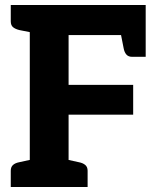

<svg xmlns="http://www.w3.org/2000/svg" viewBox="-20 -747 637 767"><path d="M99 0V-727H562V-607H254V-408H512V-289H254V0ZM459 -630 562 -607V-520H508Q493 -520 485 -529Q477 -538 474 -554ZM121 -727 107 -617 57 -627Q41 -631 32 -638.5Q23 -646 23 -662V-727ZM23 0V-65Q23 -80 32 -88Q41 -96 57 -99L107 -110L121 0ZM232 0 245 -110 295 -99Q311 -96 320.5 -88Q330 -80 330 -65V0Z"/></svg>

Font: Aleo ExtraBold
Style: Regular
Weight: 800
Designer: Alessio Laiso
Foundry: Alessio Laiso
Version: Version 2.001;gftools[0.9.29]